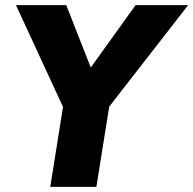

<svg xmlns="http://www.w3.org/2000/svg" viewBox="-20 -725 750 745"><path d="M175 0 233 -363 250 -255 42 -705H237L339 -446H320L506 -705H710L360 -255L412 -363L354 0Z"/></svg>

Font: Nunito Sans 10pt SemiCondensed Black
Style: Italic
Weight: 900
Width: 4
Italic angle: -9°
Designer: Vernon Adams
Foundry: Vernon Adams
Version: Version 3.101;gftools[0.9.27]